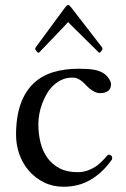

<svg xmlns="http://www.w3.org/2000/svg" viewBox="-20 -729 501 765"><path d="M43.9 -192.9Q44.4 -267.1 63.2 -317.4Q82 -367.7 115.2 -398.2Q148.4 -428.7 193.6 -441.9Q238.8 -455.1 292 -455.1Q307.6 -455.1 325.7 -454.3Q343.8 -453.6 360.6 -450Q377.4 -446.3 391.8 -437.5Q406.2 -428.7 415.5 -413.1Q418 -409.2 420.2 -404.1Q422.4 -398.9 422.4 -394Q422.4 -374.5 410.2 -366.2Q397.9 -357.9 380.4 -357.9Q367.7 -357.9 357.7 -362.8Q347.7 -367.7 339.1 -374.5Q330.6 -381.3 323 -389.4Q315.4 -397.5 307.4 -404.3Q299.3 -411.1 290 -415.5Q280.8 -419.9 269 -419.9Q246.1 -419.9 227.3 -411.6Q208.5 -403.3 193.1 -388.9Q177.7 -374.5 166.7 -355.7Q155.8 -336.9 147.9 -315.9Q140.1 -294.9 136.5 -273.9Q132.8 -252.9 132.8 -233.9Q132.8 -195.8 141.4 -161.1Q149.9 -126.5 168.7 -100.3Q187.5 -74.2 217 -58.6Q246.6 -43 289.1 -43Q310.5 -43 330.1 -50Q349.6 -57.1 366.7 -69.3Q374 -74.7 381.6 -81.8Q389.2 -88.9 395.3 -95.7Q401.4 -102.5 405.8 -107.7Q410.2 -112.8 413.1 -112.8Q418.5 -112.8 422.6 -109.4Q426.8 -106 426.8 -101.1Q426.8 -99.1 426.5 -95.9Q426.3 -92.8 423.3 -89.8Q388.2 -40.5 340.8 -12.7Q293.5 15.1 233.4 15.1Q190.4 15.1 155.5 -2.2Q120.6 -19.5 95.5 -48.3Q70.3 -77.1 57.1 -114.5Q43.9 -151.9 43.9 -192.9ZM261.7 -630.4Q260.3 -631.8 256.3 -636.2Q252.4 -640.6 251.5 -640.6Q250.5 -640.6 246.8 -636.2Q243.2 -631.8 241.7 -630.4L137.2 -521Q136.2 -520 134.8 -519.5Q133.3 -519 132.3 -519Q130.9 -519 128.9 -521Q127 -522.9 125 -525.6Q123 -528.3 121.6 -530.8Q120.1 -533.2 120.1 -534.7Q120.1 -537.1 123.5 -542L239.7 -699.7Q242.7 -702.6 245.8 -706.1Q249 -709.5 251.5 -709.5Q253.9 -709.5 257.6 -706.1Q261.2 -702.6 264.2 -698.7L385.3 -542Q388.7 -536.6 388.7 -534.7Q388.7 -533.2 387.2 -530.8Q385.7 -528.3 383.8 -525.6Q381.8 -522.9 379.9 -521Q377.9 -519 376.5 -519Q374.5 -519 372.6 -521Z"/></svg>

Font: Kurinto Book Core
Style: Regular
Weight: 400
Designer: Kurinto was developed by Clint Goss from a range of fonts that are compatible with the SIL Open Font License Version 1.1
Foundry: Clinton F. Goss
Version: Version 2.196; July 25, 2020